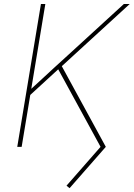

<svg xmlns="http://www.w3.org/2000/svg" viewBox="-20 -748 681 978"><path d="M131.3 -261.7 127.9 -285.2Q162.6 -316.9 194.1 -345.9Q225.6 -375 257.3 -404.3Q289.1 -433.6 323.7 -464.8L610.8 -727.5H640.6L287.6 -404.3L280.8 -398.9ZM67.9 0 188.5 -727.5H210.9L168 -468.8L138.2 -289.1L135.7 -273.4L90.3 0ZM334.5 210.4 318.8 197.8 492.2 0 272 -403.3 292 -416 519 0Z"/></svg>

Font: Inter Thin
Style: Italic
Weight: 250
Italic angle: -9.3988°
Designer: Rasmus Andersson
Foundry: rsms
Version: Version 4.001;git-66647c0bb